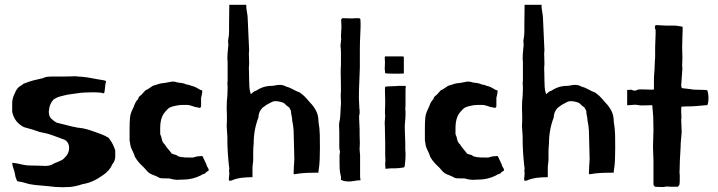

<svg xmlns="http://www.w3.org/2000/svg" viewBox="-20 -712 3003 803"><path d="M249 -51Q259 -60 264 -70.5Q269 -81 269 -96Q269 -105 264 -114Q259 -123 249 -128Q225 -137 200 -146Q175 -155 146 -160Q132 -165 116.5 -170Q101 -175 81 -180Q41 -199 31 -244V-246V-248V-250V-252V-253V-263V-264V-265V-266V-268V-269V-270V-273V-274V-278V-279V-280V-281Q31 -299 40 -318Q46 -332 50.5 -338.5Q55 -345 59.5 -348.5Q64 -352 68.5 -354.5Q73 -357 79 -362Q102 -371 118.5 -375.5Q135 -380 159 -385Q169 -390 178.5 -391Q188 -392 197 -392H251Q266 -392 274.5 -392.5Q283 -393 288 -393Q293 -393 297 -393Q301 -393 306 -392Q328 -391 347 -388Q366 -385 391 -380Q415 -377 424 -373Q422 -368 420.5 -357Q419 -346 418 -335Q418 -333 417.5 -331.5Q417 -330 417 -328Q417 -324 414 -322H412Q412 -322 404 -324Q387 -326 369 -326Q351 -326 333 -325Q315 -324 297 -321Q279 -318 262 -316Q254 -314 247 -312.5Q240 -311 233 -309Q225 -307 218.5 -304Q212 -301 204 -296Q195 -286 190 -274Q185 -261 185 -250Q184 -249 184 -244Q184 -240 185.5 -232Q187 -224 193 -217Q207 -204 217 -199Q236 -194 253.5 -190Q271 -186 285 -182Q290 -182 296 -180Q302 -178 307 -178Q327 -176 343 -171.5Q359 -167 378 -160Q392 -155 406.5 -149.5Q421 -144 435 -135Q446 -120 451.5 -109Q457 -98 462 -83V-57Q462 -47 458 -38Q454 -29 449 -24Q439 2 410 21Q391 35 370.5 44.5Q350 54 326 58Q292 69 271 70Q250 71 241 71Q227 71 213 70Q199 69 185 67L130 62Q121 61 109 59Q97 57 85 53Q68 48 60.5 47.5Q53 47 52 45Q51 43 50 41.5Q49 40 49 39Q44 28 43 18.5Q42 9 37 -5L34 -14V-15V-16H33V-17V-18V-19V-20H32V-21V-22V-25Q32 -27 31.5 -27.5Q31 -28 31 -29Q31 -30 32 -31Q37 -31 40.5 -30Q44 -29 49 -29Q61 -26 76.5 -23Q92 -20 101 -20Q110 -20 121 -19.5Q132 -19 146 -19Q158 -18 171 -18Q184 -18 197 -23Q200 -26 207 -29Q214 -32 222 -35Q230 -38 237.5 -42Q245 -46 249 -51Z M716 -270Q704 -268 694 -264Q684 -260 675 -249Q661 -235 655.5 -217Q650 -199 650 -176V-151Q655 -141 657 -129Q659 -117 669 -108Q674 -99 682 -90Q690 -81 698 -70Q703 -67 711 -65.5Q719 -64 724 -59Q737 -54 754 -53.5Q771 -53 785 -53Q792 -54 799 -56.5Q806 -59 821 -59Q822 -60 824 -60Q828 -60 835 -42Q838 -37 841 -29.5Q844 -22 846 -16Q848 -12 850.5 -8.5Q853 -5 853 1Q851 2 848 4.5Q845 7 841 9Q839 14 832 15.5Q825 17 821 21Q785 39 748 39Q739 39 733.5 39.5Q728 40 725 40Q722 40 718.5 40Q715 40 711 39Q704 39 687 34H679H678H677H676H674H669Q655 34 651 33Q646 32 641.5 29Q637 26 632 24Q631 24 630 23H628Q627 22 626 22Q625 22 624 21Q623 20 622 20Q621 20 620 19H618Q617 18 616 18Q615 17 614 17Q613 16 612 16Q601 11 592.5 0.5Q584 -10 574 -19Q565 -27 554.5 -40.5Q544 -54 542 -63Q538 -74 531.5 -87Q525 -100 524 -114Q522 -122 522 -124V-125V-128V-129V-130V-131V-132V-176Q522 -199 523.5 -217.5Q525 -236 534 -254Q539 -264 543.5 -276Q548 -288 558 -298Q558 -303 562 -307.5Q566 -312 571 -315L588 -334Q599 -339 605 -343.5Q611 -348 619 -353Q633 -358 646 -361.5Q659 -365 669 -365Q685 -368 692 -369.5Q699 -371 702 -371Q712 -371 723 -367Q732 -366 741.5 -364.5Q751 -363 759 -359Q761 -358 764 -358H765Q771 -357 781 -353Q791 -351 800.5 -346Q810 -341 818 -336L825 -334Q826 -334 826 -331Q826 -329 825.5 -324Q825 -319 823 -311Q821 -305 821 -301V-294V-293V-292V-291V-290V-289V-288V-287V-267Q821 -265 818 -262Q817 -261 816 -261Q811 -261 807 -262.5Q803 -264 798 -264Q791 -266 781 -269.5Q771 -273 764 -273H763H751H750H749H747H745H744H743H742H741H740Q728 -273 716 -270Z M938 -14Q937 -23 935.5 -38.5Q934 -54 933 -69.5Q932 -85 931.5 -97.5Q931 -110 931 -112V-118V-119V-123V-124V-125V-126V-127V-128V-130V-132Q931 -145 929.5 -161.5Q928 -178 928 -186Q929 -197 929 -207Q929 -217 929 -228Q929 -239 928.5 -247Q928 -255 928 -259Q928 -288 931 -313Q931 -318 931.5 -329.5Q932 -341 932 -346Q932 -351 931.5 -356.5Q931 -362 931 -365Q931 -371 932 -373V-387V-388V-389V-390V-393V-413V-414V-415V-416V-418V-436V-437V-438V-439V-441V-453V-454V-455Q931 -457 931 -468Q931 -473 931.5 -485.5Q932 -498 934 -514Q935 -517 935 -524Q935 -527 934.5 -531.5Q934 -536 934 -539Q934 -546 935 -549Q938 -564 938 -579V-583V-584V-600V-603V-607V-609V-610Q938 -631 938.5 -651Q939 -671 939 -692H1010V-686Q1010 -676 1013 -660.5Q1016 -645 1016 -633L1022 -501Q1021 -496 1021 -491.5Q1021 -487 1021 -482Q1021 -477 1021.5 -467.5Q1022 -458 1022 -443Q1021 -438 1021 -432Q1021 -426 1021 -421Q1021 -416 1021.5 -405Q1022 -394 1022 -377Q1022 -362 1023 -347.5Q1024 -333 1029 -318Q1034 -323 1040 -327.5Q1046 -332 1052 -333Q1081 -353 1118 -353Q1123 -353 1132 -355Q1141 -357 1151 -357Q1156 -357 1161.5 -356Q1167 -355 1177 -350Q1192 -346 1206 -338Q1220 -330 1234 -325Q1245 -317 1252 -310.5Q1259 -304 1264 -298V-297H1265L1266 -296V-295H1267V-294H1268V-293L1269 -292L1270 -291V-290H1271V-289H1272V-288L1273 -287H1274V-286Q1277 -282 1286 -273Q1301 -254 1306.5 -238Q1312 -222 1312 -203Q1317 -174 1317.5 -148Q1318 -122 1318 -93Q1318 -68 1317 -44Q1316 -20 1313 -3Q1312 2 1312 4.5Q1312 7 1312 9V10Q1287 10 1262.5 11Q1238 12 1209 17Q1208 14 1208 8Q1208 6 1208.5 0.5Q1209 -5 1209 -10V-16Q1209 -21 1210 -28.5Q1211 -36 1211 -48Q1211 -66 1210 -87Q1209 -108 1209 -125Q1209 -145 1208 -165Q1207 -185 1202 -209Q1202 -218 1199.5 -228Q1197 -238 1197 -248Q1194 -253 1192 -258Q1190 -263 1186 -265Q1178 -270 1171 -278Q1164 -284 1151.5 -286.5Q1139 -289 1133 -289Q1124 -289 1118 -286Q1109 -281 1100 -276.5Q1091 -272 1086 -267Q1076 -262 1068.5 -249Q1061 -236 1061 -221Q1041 -170 1041 -112Q1040 -103 1039.5 -94.5Q1039 -86 1039 -78V-61V-60V-59V-58V-55V-54V-49V-48V-46V-45Q1039 -36 1037.5 -27.5Q1036 -19 1036 -10V29Q1011 29 987 32Q979 33 972 35Q965 37 958 39Q953 41 949.5 42.5Q946 44 942 44H939Q937 40 937 36Q937 33 938 27.5Q939 22 939 16V11Q938 8 938 1Q938 -1 938.5 -3Q939 -5 939 -7Q939 -12 938 -14Z M1483 -258Q1484 -257 1484 -248V-241V-240V-239V-238V-236Q1482 -230 1482 -227V-221V-220V-219V-218V-217Q1482 -211 1483 -194.5Q1484 -178 1484 -171V-149Q1484 -140 1484.5 -131Q1485 -122 1485 -113Q1485 -106 1484.5 -101Q1484 -96 1484 -93V-86Q1484 -80 1485 -74.5Q1486 -69 1486 -63V28Q1486 33 1487 36.5Q1488 40 1488 41Q1488 42 1487 42H1486Q1476 42 1463 44.5Q1450 47 1439 47Q1430 47 1423.5 46Q1417 45 1406 40V27Q1401 8 1400.5 -7.5Q1400 -23 1400 -37V-40V-48V-52V-53V-56V-58Q1400 -63 1400.5 -67.5Q1401 -72 1402 -77Q1402 -81 1400 -85Q1400 -86 1399.5 -90.5Q1399 -95 1399 -100V-105V-106V-107V-108V-109V-113V-114V-115V-116V-158Q1399 -170 1398.5 -177Q1398 -184 1398 -187Q1398 -192 1398.5 -196.5Q1399 -201 1400 -206Q1401 -207 1402 -215.5Q1403 -224 1403.5 -234.5Q1404 -245 1404.5 -254.5Q1405 -264 1405 -266Q1406 -271 1406 -276.5Q1406 -282 1406 -287Q1406 -293 1405.5 -298Q1405 -303 1405 -309Q1405 -314 1405 -319Q1405 -324 1406 -329Q1406 -358 1405.5 -376.5Q1405 -395 1405 -404Q1405 -413 1405 -422Q1405 -431 1406 -441V-445V-446V-459V-460V-461V-462V-464V-465V-466V-467V-472V-473V-477Q1406 -485 1406 -494Q1406 -503 1405 -511Q1404 -515 1404 -521Q1404 -525 1405.5 -534.5Q1407 -544 1407 -548Q1407 -554 1406 -559Q1406 -569 1407 -578.5Q1408 -588 1408 -597Q1408 -607 1407.5 -614Q1407 -621 1407 -631L1412 -636Q1422 -636 1431 -635.5Q1440 -635 1445 -635H1455Q1460 -636 1467 -636H1472H1473H1474H1475H1478H1479Q1484 -636 1487 -633Q1488 -625 1488 -616.5Q1488 -608 1488 -600Q1488 -584 1486.5 -560Q1485 -536 1485 -501V-431Q1484 -395 1482.5 -364Q1481 -333 1481 -303Q1481 -292 1482 -280.5Q1483 -269 1483 -258Z M1590 -417Q1589 -419 1589 -426Q1589 -429 1589.5 -435.5Q1590 -442 1590 -453Q1590 -458 1589.5 -462Q1589 -466 1589 -470Q1589 -472 1589.5 -473Q1590 -474 1590 -476H1662Q1667 -476 1668 -475.5Q1669 -475 1669 -470V-405Q1665 -404 1651 -404H1649H1638H1637H1633H1632H1631H1630H1629H1628H1626H1625Q1612 -404 1601.5 -404.5Q1591 -405 1591 -407Q1590 -409 1590 -417ZM1675 -87Q1676 -80 1676 -74Q1676 -68 1676 -62Q1676 -56 1675.5 -45.5Q1675 -35 1673 -21Q1673 -15 1670 -12Q1660 -10 1649.5 -9Q1639 -8 1632 -8H1623H1616Q1610 -8 1603 -7Q1596 -6 1592 -6Q1592 -12 1591.5 -16Q1591 -20 1591 -23V-31Q1592 -34 1592 -42Q1592 -45 1591.5 -51Q1591 -57 1591 -65V-114Q1590 -137 1590 -161Q1590 -185 1589 -193V-200Q1589 -206 1590 -213Q1591 -220 1591 -229Q1590 -234 1590 -238.5Q1590 -243 1590 -248Q1590 -253 1590.5 -262.5Q1591 -272 1591 -286Q1591 -298 1590.5 -311Q1590 -324 1590 -330Q1590 -335 1590 -340Q1590 -345 1591 -349Q1599 -351 1611 -351Q1623 -351 1637 -352Q1642 -353 1648 -353Q1654 -353 1659 -353H1669H1670H1671H1672H1673H1674H1675Q1677 -353 1677 -349V-346Q1676 -342 1676 -340V-317V-284Q1676 -277 1676 -271Q1676 -265 1675 -258Q1676 -251 1676 -245Q1676 -239 1676 -234Q1676 -228 1675.5 -218.5Q1675 -209 1673 -189V-183V-182V-180V-179V-177V-176V-175V-174V-173Q1673 -160 1674 -143.5Q1675 -127 1675 -112V-110V-96V-95V-91V-89V-88Z M1951 -270Q1939 -268 1929 -264Q1919 -260 1910 -249Q1896 -235 1890.5 -217Q1885 -199 1885 -176V-151Q1890 -141 1892 -129Q1894 -117 1904 -108Q1909 -99 1917 -90Q1925 -81 1933 -70Q1938 -67 1946 -65.5Q1954 -64 1959 -59Q1972 -54 1989 -53.5Q2006 -53 2020 -53Q2027 -54 2034 -56.5Q2041 -59 2056 -59Q2057 -60 2059 -60Q2063 -60 2070 -42Q2073 -37 2076 -29.5Q2079 -22 2081 -16Q2083 -12 2085.5 -8.5Q2088 -5 2088 1Q2086 2 2083 4.5Q2080 7 2076 9Q2074 14 2067 15.5Q2060 17 2056 21Q2020 39 1983 39Q1974 39 1968.5 39.5Q1963 40 1960 40Q1957 40 1953.5 40Q1950 40 1946 39Q1939 39 1922 34H1914H1913H1912H1911H1909H1904Q1890 34 1886 33Q1881 32 1876.5 29Q1872 26 1867 24Q1866 24 1865 23H1863Q1862 22 1861 22Q1860 22 1859 21Q1858 20 1857 20Q1856 20 1855 19H1853Q1852 18 1851 18Q1850 17 1849 17Q1848 16 1847 16Q1836 11 1827.5 0.5Q1819 -10 1809 -19Q1800 -27 1789.5 -40.5Q1779 -54 1777 -63Q1773 -74 1766.5 -87Q1760 -100 1759 -114Q1757 -122 1757 -124V-125V-128V-129V-130V-131V-132V-176Q1757 -199 1758.5 -217.5Q1760 -236 1769 -254Q1774 -264 1778.5 -276Q1783 -288 1793 -298Q1793 -303 1797 -307.5Q1801 -312 1806 -315L1823 -334Q1834 -339 1840 -343.5Q1846 -348 1854 -353Q1868 -358 1881 -361.5Q1894 -365 1904 -365Q1920 -368 1927 -369.5Q1934 -371 1937 -371Q1947 -371 1958 -367Q1967 -366 1976.5 -364.5Q1986 -363 1994 -359Q1996 -358 1999 -358H2000Q2006 -357 2016 -353Q2026 -351 2035.5 -346Q2045 -341 2053 -336L2060 -334Q2061 -334 2061 -331Q2061 -329 2060.5 -324Q2060 -319 2058 -311Q2056 -305 2056 -301V-294V-293V-292V-291V-290V-289V-288V-287V-267Q2056 -265 2053 -262Q2052 -261 2051 -261Q2046 -261 2042 -262.5Q2038 -264 2033 -264Q2026 -266 2016 -269.5Q2006 -273 1999 -273H1998H1986H1985H1984H1982H1980H1979H1978H1977H1976H1975Q1963 -273 1951 -270Z M2173 -14Q2172 -23 2170.5 -38.5Q2169 -54 2168 -69.5Q2167 -85 2166.5 -97.5Q2166 -110 2166 -112V-118V-119V-123V-124V-125V-126V-127V-128V-130V-132Q2166 -145 2164.5 -161.5Q2163 -178 2163 -186Q2164 -197 2164 -207Q2164 -217 2164 -228Q2164 -239 2163.5 -247Q2163 -255 2163 -259Q2163 -288 2166 -313Q2166 -318 2166.5 -329.5Q2167 -341 2167 -346Q2167 -351 2166.5 -356.5Q2166 -362 2166 -365Q2166 -371 2167 -373V-387V-388V-389V-390V-393V-413V-414V-415V-416V-418V-436V-437V-438V-439V-441V-453V-454V-455Q2166 -457 2166 -468Q2166 -473 2166.5 -485.5Q2167 -498 2169 -514Q2170 -517 2170 -524Q2170 -527 2169.5 -531.5Q2169 -536 2169 -539Q2169 -546 2170 -549Q2173 -564 2173 -579V-583V-584V-600V-603V-607V-609V-610Q2173 -631 2173.5 -651Q2174 -671 2174 -692H2245V-686Q2245 -676 2248 -660.5Q2251 -645 2251 -633L2257 -501Q2256 -496 2256 -491.5Q2256 -487 2256 -482Q2256 -477 2256.5 -467.5Q2257 -458 2257 -443Q2256 -438 2256 -432Q2256 -426 2256 -421Q2256 -416 2256.5 -405Q2257 -394 2257 -377Q2257 -362 2258 -347.5Q2259 -333 2264 -318Q2269 -323 2275 -327.5Q2281 -332 2287 -333Q2316 -353 2353 -353Q2358 -353 2367 -355Q2376 -357 2386 -357Q2391 -357 2396.5 -356Q2402 -355 2412 -350Q2427 -346 2441 -338Q2455 -330 2469 -325Q2480 -317 2487 -310.5Q2494 -304 2499 -298V-297H2500L2501 -296V-295H2502V-294H2503V-293L2504 -292L2505 -291V-290H2506V-289H2507V-288L2508 -287H2509V-286Q2512 -282 2521 -273Q2536 -254 2541.5 -238Q2547 -222 2547 -203Q2552 -174 2552.5 -148Q2553 -122 2553 -93Q2553 -68 2552 -44Q2551 -20 2548 -3Q2547 2 2547 4.5Q2547 7 2547 9V10Q2522 10 2497.5 11Q2473 12 2444 17Q2443 14 2443 8Q2443 6 2443.5 0.5Q2444 -5 2444 -10V-16Q2444 -21 2445 -28.5Q2446 -36 2446 -48Q2446 -66 2445 -87Q2444 -108 2444 -125Q2444 -145 2443 -165Q2442 -185 2437 -209Q2437 -218 2434.5 -228Q2432 -238 2432 -248Q2429 -253 2427 -258Q2425 -263 2421 -265Q2413 -270 2406 -278Q2399 -284 2386.5 -286.5Q2374 -289 2368 -289Q2359 -289 2353 -286Q2344 -281 2335 -276.5Q2326 -272 2321 -267Q2311 -262 2303.5 -249Q2296 -236 2296 -221Q2276 -170 2276 -112Q2275 -103 2274.5 -94.5Q2274 -86 2274 -78V-61V-60V-59V-58V-55V-54V-49V-48V-46V-45Q2274 -36 2272.5 -27.5Q2271 -19 2271 -10V29Q2246 29 2222 32Q2214 33 2207 35Q2200 37 2193 39Q2188 41 2184.5 42.5Q2181 44 2177 44H2174Q2172 40 2172 36Q2172 33 2173 27.5Q2174 22 2174 16V11Q2173 8 2173 1Q2173 -1 2173.5 -3Q2174 -5 2174 -7Q2174 -12 2173 -14Z M2823 -25Q2823 -14 2822.5 -6Q2822 2 2822 6Q2822 16 2823 21V22V23V29V30V31V32V33V36V39Q2823 52 2822 56V58Q2822 61 2819.5 64Q2817 67 2815 69H2789Q2784 69 2777.5 68.5Q2771 68 2766 68Q2760 70 2755 70H2748H2747H2746H2743H2742H2741Q2733 70 2726.5 69.5Q2720 69 2719 69Q2714 64 2713.5 62.5Q2713 61 2713 56V-40L2711 -99L2713 -166L2712 -224L2708 -272Q2696 -272 2684.5 -271.5Q2673 -271 2669 -271Q2657 -271 2653 -272Q2648 -273 2643 -273.5Q2638 -274 2634 -274Q2630 -274 2623.5 -273Q2617 -272 2603 -272V-336H2609Q2614 -336 2616.5 -336.5Q2619 -337 2620 -337Q2622 -337 2623 -336Q2628 -333 2633 -333Q2635 -333 2640.5 -334Q2646 -335 2646 -337Q2651 -338 2654.5 -338Q2658 -338 2660 -338H2664H2666H2667H2668H2670H2671Q2679 -338 2689.5 -337.5Q2700 -337 2704 -337Q2713 -337 2715 -338V-340V-341V-342V-344V-351V-352V-353V-354V-355V-356V-358V-366V-367V-368V-369V-370V-372V-373V-374V-383V-384V-385V-386V-387V-388V-389Q2717 -408 2717.5 -423.5Q2718 -439 2719 -459Q2720 -466 2720 -472.5Q2720 -479 2720 -486V-487V-501V-502V-508V-510V-511V-513Q2720 -527 2721 -543.5Q2722 -560 2722 -570V-584Q2722 -589 2720.5 -590.5Q2719 -592 2719 -597Q2719 -602 2720 -604.5Q2721 -607 2726 -607Q2735 -607 2745 -606Q2755 -605 2764 -605H2779H2782H2783H2784H2785H2788H2789H2790H2791H2792Q2798 -605 2803 -605Q2808 -605 2812 -604Q2820 -603 2825.5 -602Q2831 -601 2835 -600V-599V-598V-597V-596V-594V-593V-590V-589V-588V-587V-585Q2835 -578 2834.5 -571Q2834 -564 2834 -558Q2833 -533 2833 -514.5Q2833 -496 2834 -471Q2834 -460 2833.5 -452Q2833 -444 2833 -440Q2833 -430 2834 -425Q2834 -422 2833 -412Q2832 -402 2831.5 -390.5Q2831 -379 2830 -369Q2829 -359 2829 -356Q2829 -343 2835 -343Q2840 -343 2848 -341.5Q2856 -340 2861 -340Q2866 -340 2871.5 -338.5Q2877 -337 2887 -337Q2896 -337 2905.5 -336.5Q2915 -336 2926 -336Q2928 -336 2930 -335.5Q2932 -335 2934 -335H2938Q2943 -320 2943 -301Q2943 -282 2938 -272H2932Q2912 -270 2893 -268.5Q2874 -267 2854 -267Q2849 -267 2842 -266.5Q2835 -266 2830 -266Q2830 -264 2829.5 -261.5Q2829 -259 2829 -257V-244Q2829 -235 2829.5 -230Q2830 -225 2830 -222Q2830 -215 2829 -212L2831 -159L2827 -114Q2827 -109 2826.5 -96.5Q2826 -84 2825 -69.5Q2824 -55 2823.5 -42.5Q2823 -30 2823 -25Z"/></svg>

Font: Kirang Haerang sl
Style: Regular
Weight: 400
Version: Version 1.00